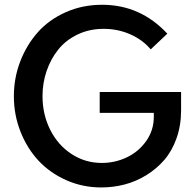

<svg xmlns="http://www.w3.org/2000/svg" viewBox="-20 -784 828 818"><path d="M39.1 -374Q39.1 -451.2 65.9 -521.5Q92.8 -591.8 140.4 -645.8Q188 -699.7 259.5 -731.7Q331.1 -763.7 415 -763.7Q578.1 -763.7 692.9 -640.6L622.1 -573.7Q587.9 -614.3 535.2 -637.7Q482.4 -661.1 421.4 -661.1Q360.8 -661.1 310.8 -637.2Q260.7 -613.3 228.5 -573.2Q196.3 -533.2 178.7 -481.9Q161.1 -430.7 161.1 -374.5Q161.1 -296.9 193.6 -231.7Q226.1 -166.5 284.2 -128.2Q342.3 -89.8 413.6 -89.8Q470.7 -89.8 521 -114Q571.3 -138.2 603.3 -183.8Q635.3 -229.5 635.3 -286.1V-303.2H404.8V-392.1H751.5V-314Q751.5 -249.5 732.2 -195.1Q712.9 -140.6 679.9 -102.5Q647 -64.5 603.3 -37.6Q559.6 -10.7 511 2Q462.4 14.6 411.1 14.6Q332.5 14.6 262.9 -16.1Q193.4 -46.9 144.5 -99.1Q95.7 -151.4 67.4 -222.9Q39.1 -294.4 39.1 -374Z"/></svg>

Font: Spartan MB SemBd
Style: Regular
Weight: 600
Designer: Matt Bailey, Mirko Velimirovic
Foundry: Matt Bailey
Version: Version 1.005